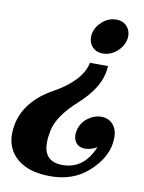

<svg xmlns="http://www.w3.org/2000/svg" viewBox="-85 -715 653 870"><g transform="rotate(10 242.0 -280.5)"><path d="M295.4 -441.9H378.9Q377 -422.9 374 -407.7Q357.9 -331.5 272.5 -254.9Q187 -178.2 172.4 -108.4Q166 -77.1 166 -52.7Q166 35.6 252.9 35.6Q351.1 35.6 395 -71.3Q367.2 -55.2 340.8 -55.2Q311.5 -55.2 296.9 -75.7Q287.1 -89.8 287.1 -108.9Q287.1 -117.2 288.6 -126.5Q296.9 -165.5 326.7 -188Q356.4 -210.4 389.6 -210.4Q428.7 -210.4 449.7 -178.7Q462.9 -158.7 462.9 -127.9Q462.9 -37.1 376.5 37.1Q309.1 95.2 207 95.2Q97.2 95.2 43 39.1Q3.4 -2.4 3.4 -63.5Q3.4 -85.4 8.3 -110.4Q31.7 -220.2 154.5 -288.3Q277.3 -356.4 295.4 -441.9ZM379.4 -655.8Q413.1 -655.8 431.6 -632.3Q445.3 -614.7 445.3 -590.3Q445.3 -583 443.4 -574.7Q436.5 -542 408 -517.8Q379.4 -493.7 344.7 -493.7Q311.5 -493.7 293 -517.6Q279.8 -534.2 279.8 -557.6Q279.8 -565.9 281.2 -574.7Q288.6 -607.9 316.9 -631.8Q345.2 -655.8 379.4 -655.8Z"/></g></svg>

Font: Munson
Style: Bold Italic
Weight: 700
Italic angle: -12°
Designer: Paul James MIller
Foundry: High-Logic / Made with FontCreator
Version: Version 2.10;May 5, 2019;FontCreator 11.5.0.2430 64-bit